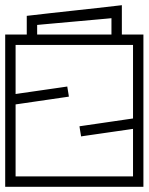

<svg xmlns="http://www.w3.org/2000/svg" viewBox="-40 -719 572 739"><path d="M-20 -249H20Q20 -249 20 -228Q20 -207 20 -175.8Q20 -144.5 20 -113.2Q20 -82 20 -61Q20 -40 20 -40Q20 -40 20 -40Q20 -40 20 -40Q20 -40 20 -40Q20 -40 20 -40Q20 -40 20 -40Q20 -40 20 -40Q20 -40 20 -40Q20 -40 20 -40Q20 -40 20 -40Q20 -40 20 -40Q20 -40 20 -40Q20 -40 43.5 -40Q67 -40 101.5 -40Q136 -40 170.5 -40Q205 -40 228.5 -40Q252 -40 252 -40Q252 -30.5 252 -20.2Q252 -10 252 0Q252 0 252 0Q252 0 252 0Q252 0 252 0Q252 0 252 0Q252 0 252 0Q252 0 232.2 0Q212.5 0 181.8 0Q151 0 116 0Q81 0 50.2 0Q19.5 0 -0.2 0Q-20 0 -20 0Q-20 0 -20 0Q-20 0 -20 0Q-20 0 -20 0Q-20 0 -20 0Q-20 0 -20 -18Q-20 -36 -20 -64.2Q-20 -92.5 -20 -124.5Q-20 -156.5 -20 -184.8Q-20 -213 -20 -231Q-20 -249 -20 -249ZM512 -337H472Q472 -337 472 -358Q472 -379 472 -410.2Q472 -441.5 472 -472.8Q472 -504 472 -525Q472 -546 472 -546Q472 -546 472 -546Q472 -546 472 -546Q472 -546 472 -546Q472 -546 472 -546Q472 -546 472 -546Q472 -546 472 -546Q472 -546 472 -546Q472 -546 472 -546Q472 -546 472 -546Q472 -546 472 -546Q472 -546 472 -546Q472 -546 448.5 -546Q425 -546 390.5 -546Q356 -546 321.5 -546Q287 -546 263.5 -546Q240 -546 240 -546Q240 -556 240 -566.2Q240 -576.5 240 -586Q240 -586 240 -586Q240 -586 240 -586Q240 -586 240 -586Q240 -586 240 -586Q240 -586 240 -586Q240 -586 259.8 -586Q279.5 -586 310.2 -586Q341 -586 376 -586Q411 -586 441.8 -586Q472.5 -586 492.2 -586Q512 -586 512 -586Q512 -586 512 -586Q512 -586 512 -586Q512 -586 512 -586Q512 -586 512 -586Q512 -586 512 -568Q512 -550 512 -521.8Q512 -493.5 512 -461.5Q512 -429.5 512 -401.2Q512 -373 512 -355Q512 -337 512 -337ZM512 -249Q512 -249 512 -231Q512 -213 512 -184.8Q512 -156.5 512 -124.5Q512 -92.5 512 -64.2Q512 -36 512 -18Q512 0 512 0Q512 0 512 0Q512 0 512 0Q512 0 512 0Q512 0 512 0Q512 0 492.2 0Q472.5 0 441.8 0Q411 0 376 0Q341 0 310.2 0Q279.5 0 259.8 0Q240 0 240 0Q240 0 240 0Q240 0 240 0Q240 0 240 0Q240 0 240 0Q240 0 240 0Q240 -10 240 -20.2Q240 -30.5 240 -40Q240 -40 263.5 -40Q287 -40 321.5 -40Q356 -40 390.5 -40Q425 -40 448.5 -40Q472 -40 472 -40Q472 -40 472 -40Q472 -40 472 -40Q472 -40 472 -40Q472 -40 472 -40Q472 -40 472 -40Q472 -40 472 -40Q472 -40 472 -40Q472 -40 472 -40Q472 -40 472 -40Q472 -40 472 -40Q472 -40 472 -40Q472 -40 472 -61Q472 -82 472 -113.2Q472 -144.5 472 -175.8Q472 -207 472 -228Q472 -249 472 -249ZM-20 -337Q-20 -337 -20 -355Q-20 -373 -20 -401.2Q-20 -429.5 -20 -461.5Q-20 -493.5 -20 -521.8Q-20 -550 -20 -568Q-20 -586 -20 -586Q-20 -586 -20 -586Q-20 -586 -20 -586Q-20 -586 -20 -586Q-20 -586 -20 -586Q-20 -586 -0.2 -586Q19.5 -586 50.2 -586Q81 -586 116 -586Q151 -586 181.8 -586Q212.5 -586 232.2 -586Q252 -586 252 -586Q252 -586 252 -586Q252 -586 252 -586Q252 -586 252 -586Q252 -586 252 -586Q252 -586 252 -586Q252 -576.5 252 -566.2Q252 -556 252 -546Q252 -546 228.5 -546Q205 -546 170.5 -546Q136 -546 101.5 -546Q67 -546 43.5 -546Q20 -546 20 -546Q20 -546 20 -546Q20 -546 20 -546Q20 -546 20 -546Q20 -546 20 -546Q20 -546 20 -546Q20 -546 20 -546Q20 -546 20 -546Q20 -546 20 -546Q20 -546 20 -546Q20 -546 20 -546Q20 -546 20 -546Q20 -546 20 -525Q20 -504 20 -472.8Q20 -441.5 20 -410.2Q20 -379 20 -358Q20 -337 20 -337ZM512 -98H472Q472 -98 472 -137.8Q472 -177.5 472 -268Q472 -268 472 -270.5Q472 -273 472 -273Q472 -273 472 -275.5Q472 -278 472 -278Q472 -376.5 472 -422.2Q472 -468 472 -468H512ZM-20 -98V-468H20Q20 -468 20 -422.2Q20 -376.5 20 -278Q20 -278 20 -275.5Q20 -273 20 -273Q20 -273 20 -270.5Q20 -268 20 -268Q20 -177.5 20 -137.8Q20 -98 20 -98ZM0 -371H19Q19 -371 19 -367.5Q19 -364 19 -360.5Q19 -357 19 -357Q19 -357 39.2 -360Q59.5 -363 89.2 -367.2Q119 -371.5 148.8 -375.8Q178.5 -380 198.8 -383Q219 -386 219 -386Q219 -386 219.2 -384Q219.5 -382 220.2 -377.8Q221 -373.5 222 -367Q223 -360.5 223.8 -356Q224.5 -351.5 224.8 -349.2Q225 -347 225 -347Q225 -347 204.2 -344Q183.5 -341 152.8 -336.5Q122 -332 91.2 -327.5Q60.5 -323 39.8 -320Q19 -317 19 -317Q19 -317 19 -312.2Q19 -307.5 19 -302.8Q19 -298 19 -298H0ZM491 -209H472Q472 -209 472 -212.5Q472 -216 472 -219.5Q472 -223 472 -223Q472 -223 451.8 -220Q431.5 -217 401.8 -212.8Q372 -208.5 342.2 -204.2Q312.5 -200 292.2 -197Q272 -194 272 -194Q272 -194 271.8 -196Q271.5 -198 270.8 -202.2Q270 -206.5 269 -213Q268 -219.5 267.2 -224Q266.5 -228.5 266.2 -230.8Q266 -233 266 -233Q266 -233 286.8 -236Q307.5 -239 338.2 -243.5Q369 -248 399.8 -252.5Q430.5 -257 451.2 -260Q472 -263 472 -263Q472 -263 472 -267.8Q472 -272.5 472 -277.2Q472 -282 472 -282H491ZM63 -566Q63 -568 63 -572Q63 -576 63 -585.2Q63 -594.5 63 -612Q63 -629.5 63 -658Q63 -658 63 -658Q63 -658 63 -658Q63 -658 89.5 -661Q116 -664 157.5 -668.8Q199 -673.5 246 -678.5Q293 -683.5 334.5 -688.2Q376 -693 402.5 -696Q429 -699 429 -699Q429 -699 429 -699Q429 -699 429 -699Q429 -670 429 -649.5Q429 -629 429 -614.8Q429 -600.5 429 -591.2Q429 -582 429 -576Q429 -570 429 -566H389Q389 -573 389 -579.2Q389 -585.5 389 -593.8Q389 -602 389 -615Q389 -628 389 -649Q389 -649 389 -649Q389 -649 389 -649Q389 -649 368.2 -647Q347.5 -645 315 -642.2Q282.5 -639.5 246 -636Q209.5 -632.5 177 -629.8Q144.5 -627 123.8 -625Q103 -623 103 -623Q103 -623 103 -623Q103 -623 103 -623Q103 -608 103 -599Q103 -590 103 -582.8Q103 -575.5 103 -566Z"/></svg>

Font: Honk
Style: Regular
Weight: 400
Designer: Noopur Datye & Yesha Goshar
Foundry: Ek Type
Version: Version 1.000